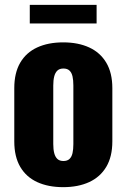

<svg xmlns="http://www.w3.org/2000/svg" viewBox="-20 -763 523 793"><path d="M241 10Q179 10 133.5 -11Q88 -32 63.5 -74Q39 -116 39 -179V-399Q39 -462 63.5 -504Q88 -546 133.5 -567Q179 -588 241 -588Q303 -588 348.5 -567Q394 -546 419 -504Q444 -462 444 -399V-179Q444 -116 419 -74Q394 -32 348.5 -11Q303 10 241 10ZM242 -98Q258 -98 267 -106.5Q276 -115 279.5 -130.5Q283 -146 283 -168V-410Q283 -432 279.5 -447.5Q276 -463 267 -471.5Q258 -480 242 -480Q226 -480 217 -471.5Q208 -463 204 -447.5Q200 -432 200 -410V-168Q200 -146 204 -130.5Q208 -115 217 -106.5Q226 -98 242 -98ZM103 -666V-743H379V-666Z"/></svg>

Font: Oswald
Style: Bold
Weight: 700
Designer: Vernon Adams
Foundry: Vernon Adams
Version: Version 4.103;gftools[0.9.33.dev8+g029e19f]